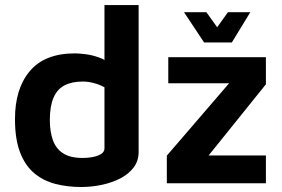

<svg xmlns="http://www.w3.org/2000/svg" viewBox="-20 -734 1130 769"><path d="M305 15Q249.2 15 201.1 2.4Q153 -10.2 116.9 -40.5Q80.8 -70.8 60.4 -123.7Q40 -176.6 40 -257.2Q40 -379.2 99.8 -449.7Q159.6 -520.2 280 -520.2Q296 -520.2 322.7 -516.9Q349.4 -513.6 377.6 -503.4Q405.8 -493.2 427.6 -472.4L398.4 -428.8V-713.6H535.2V-125Q535.2 -89.8 515.4 -63.4Q495.6 -37 462.5 -19.8Q429.4 -2.6 388.4 6.2Q347.4 15 305 15ZM310.2 -101.4Q348.4 -101.4 373.4 -111.3Q398.4 -121.2 398.4 -139.8V-384.4Q377.6 -395.8 354.8 -401.6Q332 -407.4 311.8 -407.4Q267.6 -407.4 238.2 -392Q208.8 -376.6 194.2 -342.4Q179.6 -308.2 179.6 -253Q179.6 -207.4 191.6 -173.3Q203.6 -139.2 232.2 -120.3Q260.8 -101.4 310.2 -101.4ZM648.2 0V-110.6L923.2 -430.2L937.6 -400.4H654V-505H1045V-396.4L786.8 -75.6L782.6 -111.4H1045V0ZM797.4 -564 717 -685.2H806.6L849.8 -624.8L893 -685.2H982.6L908.6 -564Z"/></svg>

Font: Maven Pro VF Beta
Style: Regular
Weight: 400
Designer: Joe Prince
Foundry: Joe Prince
Version: Version 2.002